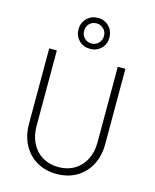

<svg xmlns="http://www.w3.org/2000/svg" viewBox="-145 -1108 981 1217"><g transform="rotate(15 345.0 -500.0)"><path d="M95 -251V-745H145V-247Q145 -185 170 -136Q195 -87 240.5 -60Q286 -33 345 -33Q404 -33 449.5 -60Q495 -87 520 -136Q545 -185 545 -247V-745H595V-251Q595 -173 563.5 -113.5Q532 -54 475.5 -21Q419 12 345 12Q271 12 214.5 -21Q158 -54 126.5 -113.5Q95 -173 95 -251ZM243 -910Q243 -954 272.5 -983Q302 -1012 345 -1012Q388 -1012 417 -982.5Q446 -953 446 -909Q446 -866 417 -837.5Q388 -809 345 -809Q301 -809 272 -838Q243 -867 243 -910ZM345 -844Q371 -844 390.5 -862.5Q410 -881 410 -910Q410 -939 390.5 -957.5Q371 -976 345 -976Q318 -976 299 -958Q280 -940 280 -910Q280 -881 299 -862.5Q318 -844 345 -844Z"/></g></svg>

Font: Eudoxus Sans ExtraLight
Style: Regular
Weight: 200
Designer: Stijn de Vries
Foundry: tokotype
Version: Version 2.005